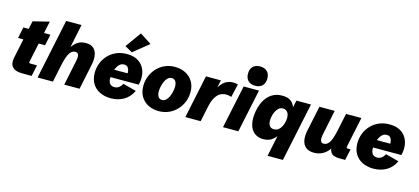

<svg xmlns="http://www.w3.org/2000/svg" viewBox="-73 -1448 4949 2267"><g transform="rotate(15 2401.5 -314.5)"><path d="M193.8 0Q109.9 0 74.5 -39.6Q39.1 -79.1 55.2 -154.8L105 -390.6H39.6L68.4 -527.3H133.3L154.3 -625.5L352.1 -674.3L320.8 -527.3H398.9L370.1 -390.6H292.5L244.6 -164.1Q241.2 -147.5 244.4 -142.1Q247.6 -136.7 262.2 -136.7H339.8L311 0Z M383.3 0 536.6 -732.4H724.1L656.7 -408.2L653.3 -430.2Q689 -486.3 730.7 -513.7Q772.5 -541 828.6 -541Q892.1 -541 925.5 -510.3Q959 -479.5 967 -427.7Q975.1 -376 961.9 -313L896.5 0H709.5L772.9 -306.2Q778.3 -331.5 779.1 -354.7Q779.8 -377.9 770.3 -393.1Q760.7 -408.2 734.9 -408.2Q694.8 -408.2 666.5 -364Q638.2 -319.8 616.2 -215.3L570.8 0Z M1279.8 13.7Q1203.6 13.7 1145 -14.9Q1086.4 -43.5 1053.5 -97.9Q1020.5 -152.3 1020.5 -229Q1020.5 -290 1042 -345.9Q1063.5 -401.9 1104 -445.8Q1144.5 -489.7 1202.4 -515.4Q1260.3 -541 1332.5 -541Q1407.2 -541 1457.8 -514.2Q1508.3 -487.3 1535.6 -442.4Q1563 -397.5 1568.6 -341.6Q1574.2 -285.6 1558.6 -227.1H1139.6L1159.7 -322.8H1410.2L1397 -300.8Q1399.4 -320.8 1396.2 -347.2Q1393.1 -373.5 1378.7 -393.1Q1364.3 -412.6 1332 -412.6Q1298.8 -412.6 1275.9 -390.9Q1252.9 -369.1 1239 -336.4Q1225.1 -303.7 1219 -270.3Q1212.9 -236.8 1212.9 -213.9Q1212.9 -173.3 1231.2 -148.9Q1249.5 -124.5 1288.6 -124.5Q1315.4 -124.5 1338.4 -138.9Q1361.3 -153.3 1381.8 -189.9L1544.4 -147Q1505.9 -65.4 1436.5 -25.9Q1367.2 13.7 1279.8 13.7ZM1381.3 -575.2 1289.6 -626.5 1427.7 -818.8 1569.3 -727.1Z M1864.7 13.7Q1794.9 13.7 1738 -14.6Q1681.2 -43 1647.9 -97.2Q1614.7 -151.4 1614.7 -228Q1614.7 -289.1 1636.7 -345.2Q1658.7 -401.4 1699 -445.6Q1739.3 -489.7 1795.7 -515.4Q1852.1 -541 1920.9 -541Q1991.2 -541 2048.3 -512.5Q2105.5 -483.9 2138.9 -429.9Q2172.4 -376 2172.4 -298.8Q2172.4 -237.3 2150.1 -181.2Q2127.9 -125 2086.9 -81.1Q2045.9 -37.1 1989.5 -11.7Q1933.1 13.7 1864.7 13.7ZM1869.6 -124Q1898.4 -124 1919.2 -144Q1939.9 -164.1 1953.1 -194.6Q1966.3 -225.1 1972.9 -257.8Q1979.5 -290.5 1979.5 -315.4Q1979.5 -356 1963.6 -379.9Q1947.8 -403.8 1917.5 -403.8Q1889.2 -403.8 1868.4 -383.8Q1847.7 -363.8 1834.2 -333.3Q1820.8 -302.7 1814.2 -270.3Q1807.6 -237.8 1807.6 -212.4Q1807.6 -172.4 1823.5 -148.2Q1839.4 -124 1869.6 -124Z M2189.5 0 2300.3 -527.3H2482.9L2456.5 -403.3L2445.3 -405.3Q2488.3 -483.9 2532.7 -512.5Q2577.1 -541 2627.4 -541Q2643.1 -541 2659.2 -538.8Q2675.3 -536.6 2689 -532.2L2651.9 -370.6Q2636.7 -376 2619.1 -379.2Q2601.6 -382.3 2585.4 -382.3Q2559.1 -382.3 2533.9 -373Q2508.8 -363.8 2486.6 -342Q2464.4 -320.3 2446.3 -283Q2428.2 -245.6 2416.5 -189L2377 0Z M2948.7 -527.3 2837.4 0H2649.9L2761.2 -527.3ZM2889.2 -570.3Q2833.5 -570.3 2802.2 -601.6Q2771 -632.8 2771 -688.5Q2771 -744.1 2802.2 -775.4Q2833.5 -806.6 2889.2 -806.6Q2944.8 -806.6 2976.1 -775.4Q3007.3 -744.1 3007.3 -688.5Q3007.3 -632.8 2976.1 -601.6Q2944.8 -570.3 2889.2 -570.3Z M3245.6 190.4 3311 -123 3330.1 -111.8Q3300.8 -57.6 3257.1 -22Q3213.4 13.7 3144 13.7Q3088.9 13.7 3048.8 -11.2Q3008.8 -36.1 2987.3 -83.3Q2965.8 -130.4 2965.8 -197.8Q2965.8 -234.9 2973.6 -280.8Q2981.4 -326.7 2999.5 -372.3Q3017.6 -418 3048.3 -456.3Q3079.1 -494.6 3124.5 -517.8Q3169.9 -541 3232.4 -541Q3302.7 -541 3340.8 -510Q3378.9 -479 3392.1 -424.3L3384.3 -425.8L3406.2 -527.3H3584L3433.1 190.4ZM3236.3 -131.3Q3267.6 -131.3 3289.8 -148.7Q3312 -166 3325.9 -192.6Q3339.8 -219.2 3346.4 -248.5Q3353 -277.8 3353 -301.8Q3353 -347.7 3332.5 -372.3Q3312 -397 3278.8 -397Q3248 -397 3226.3 -378.2Q3204.6 -359.4 3190.9 -330.8Q3177.2 -302.2 3171.1 -272Q3165 -241.7 3165 -218.8Q3165 -177.7 3183.3 -154.5Q3201.7 -131.3 3236.3 -131.3Z M3764.2 13.7Q3698.2 13.7 3662.6 -17.1Q3627 -47.9 3617.7 -99.6Q3608.4 -151.4 3621.6 -214.4L3687 -527.3H3874L3811 -221.2Q3806.2 -196.3 3805.4 -172.9Q3804.7 -149.4 3814.5 -134.3Q3824.2 -119.1 3850.1 -119.1Q3889.6 -119.1 3917.5 -163.3Q3945.3 -207.5 3967.3 -312L4012.7 -527.3H4200.2L4124 -164.1Q4120.6 -147.9 4123.5 -142.3Q4126.5 -136.7 4140.6 -136.7H4172.4L4143.6 0H4071.8Q3992.2 0 3965.1 -42Q3938 -84 3953.1 -154.8L3960 -187L3959.5 -101.6Q3925.3 -43.9 3875.2 -15.1Q3825.2 13.7 3764.2 13.7Z M4490.2 13.7Q4414.1 13.7 4355.5 -14.9Q4296.9 -43.5 4263.9 -97.9Q4231 -152.3 4231 -229Q4231 -290 4252.4 -345.9Q4273.9 -401.9 4314.5 -445.8Q4355 -489.7 4412.8 -515.4Q4470.7 -541 4543 -541Q4617.7 -541 4668.2 -514.2Q4718.8 -487.3 4746.1 -442.4Q4773.4 -397.5 4779.1 -341.6Q4784.7 -285.6 4769 -227.1H4350.1L4370.1 -322.8H4620.6L4607.4 -300.8Q4609.9 -320.8 4606.7 -347.2Q4603.5 -373.5 4589.1 -393.1Q4574.7 -412.6 4542.5 -412.6Q4509.3 -412.6 4486.3 -390.9Q4463.4 -369.1 4449.5 -336.4Q4435.5 -303.7 4429.4 -270.3Q4423.3 -236.8 4423.3 -213.9Q4423.3 -173.3 4441.7 -148.9Q4460 -124.5 4499 -124.5Q4525.9 -124.5 4548.8 -138.9Q4571.8 -153.3 4592.3 -189.9L4754.9 -147Q4716.3 -65.4 4647 -25.9Q4577.6 13.7 4490.2 13.7Z"/></g></svg>

Font: Schibsted Grotesk Black
Style: Italic
Weight: 900
Italic angle: -12°
Designer: Bakken & Baeck AS, Henrik Kongsvoll
Foundry: Schibsted ASA
Version: Version 1.100;gftools[0.9.25]